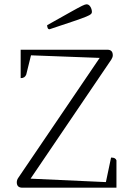

<svg xmlns="http://www.w3.org/2000/svg" viewBox="-20 -872 646 892"><path d="M84 0Q58 0 58 -25Q58 -36 65 -46L443 -603L124 -615L102 -526Q96 -509 76 -509V-641H479Q504 -641 504 -615Q504 -606 497 -595L122 -42L472 -26L496 -140Q508 -140 513.5 -136.5Q519 -133 521 -127V0ZM210 -736Q204 -736 201.5 -742Q199 -748 199 -755Q272 -796 309.5 -817Q347 -838 361.5 -845Q376 -852 382 -852Q393 -852 400 -840.5Q407 -829 407 -816Q407 -811 402.5 -806.5Q398 -802 380 -794.5Q362 -787 322 -773.5Q282 -760 210 -736Z"/></svg>

Font: Petrona ExtraLight
Style: Regular
Weight: 200
Designer: Ringo R. Seeber
Foundry: Ringo R. Seeber
Version: Version 2.001; ttfautohint (v1.8.3)